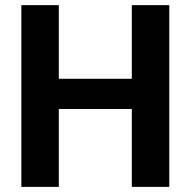

<svg xmlns="http://www.w3.org/2000/svg" viewBox="-20 -731 747 751"><path d="M642.1 0H495.6V-304.7H210V0H63.5V-710.9H210V-422.9H495.6V-710.9H642.1Z"/></svg>

Font: Vazir UI
Style: Bold-UI
Weight: 700
Designer: Saber Rastikerdar
Foundry: Saber Rastikerdar
Version: Version 30.1.0